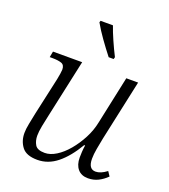

<svg xmlns="http://www.w3.org/2000/svg" viewBox="-141 -867 859 977"><g transform="rotate(20 289.0 -378.5)"><path d="M337 -606Q308 -643 280.5 -681.5Q253 -720 232 -757L235 -766H302Q312 -736 330.5 -694Q349 -652 367 -617L364 -606ZM174 9Q114 9 90 -22.5Q66 -54 66 -97Q66 -119 72 -148.5Q78 -178 84 -208L129 -412Q132 -427 134.5 -443Q137 -459 137 -466Q137 -491 119 -497.5Q101 -504 69 -504H55L61 -536H219L151 -222Q144 -192 138 -160Q132 -128 132 -107Q132 -79 144.5 -58Q157 -37 197 -37Q227 -37 259 -57Q291 -77 320 -111.5Q349 -146 371.5 -189Q394 -232 403 -278L458 -536H522L451 -207Q445 -177 439.5 -146.5Q434 -116 434 -92Q434 -36 473 -36Q500 -36 533 -61L549 -37Q528 -16 503 -3.5Q478 9 448 9Q412 9 392.5 -14Q373 -37 373 -76Q373 -89 374 -106.5Q375 -124 378 -143H373Q330 -70 281 -30.5Q232 9 174 9Z"/></g></svg>

Font: Noto Serif Light
Style: Italic
Weight: 300
Italic angle: -12°
Designer: Monotype Design Team
Foundry: Monotype Imaging Inc.
Version: Version 2.013